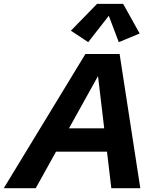

<svg xmlns="http://www.w3.org/2000/svg" viewBox="-74 -986 813 1006"><path d="M-54.2 0 373.5 -703.1H552.7L661.1 0H509.3L439.5 -587.4L113.3 0ZM175.8 -191.4 201.2 -313.5H562.5L537.1 -191.4ZM388.2 -765.1 297.4 -825.2 434.6 -965.8H571.3L657.7 -810.5L548.3 -765.1L496.1 -903.3Z"/></svg>

Font: Schibsted Grotesk
Style: Bold Italic
Weight: 700
Italic angle: -12°
Designer: Bakken & Baeck AS, Henrik Kongsvoll
Foundry: Schibsted ASA
Version: Version 1.100;gftools[0.9.25]